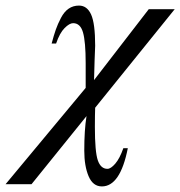

<svg xmlns="http://www.w3.org/2000/svg" viewBox="-128 -461 646 688"><path d="M498 -428 213 -75Q212 -49 212 -6Q212 83 222.5 113.5Q233 144 257 144Q269 144 285 125.5Q301 107 314 70H330Q303 207 237 207Q205 207 189.5 170.5Q174 134 174 79Q174 5 182 -45L-15 199H-108L179 -146V-235Q179 -311 169.5 -344.5Q160 -378 134 -378Q121 -378 103.5 -360.5Q86 -343 73 -305H57Q65 -335 72 -355Q79 -375 90.5 -397Q102 -419 118 -430Q134 -441 155 -441Q184 -441 198.5 -409Q213 -377 213 -297Q213 -294 212.5 -284Q212 -274 211 -245.5Q210 -217 209 -174L405 -428Z"/></svg>

Font: STIX MathJax Main
Style: Italic
Weight: 400
Italic angle: -16.33°
Designer: MicroPress Inc., with final additions and corrections provided by Coen Hoffman, Elsevier (retired)
Version: Version 1.1.1